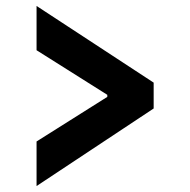

<svg xmlns="http://www.w3.org/2000/svg" viewBox="-20 -624 640 646"><path d="M103 2V-148L341 -298V-305L103 -455V-604L497 -346V-259Z"/></svg>

Font: Anuphan
Style: Bold
Weight: 700
Designer: Mike Abbink, Paul van der Laan, Pieter van Rosmalen, Mint Tantisuwanna
Foundry: Bold Monday; Cadson Demak
Version: Version 3.002;hotconv 1.0.109;makeotfexe 2.5.65596